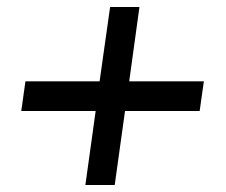

<svg xmlns="http://www.w3.org/2000/svg" viewBox="-20 -531 650 551"><path d="M225 0 254.5 -212.5H41L53 -297.5H265.8L296 -511H380.2L350.8 -297.5H565L553 -212.5H338.8L309.2 0Z"/></svg>

Font: Chivo Medium
Style: Italic
Weight: 500
Italic angle: -8.05°
Designer: Hector Gatti
Foundry: Omnibus-Type
Version: Version 2.002